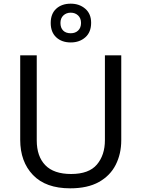

<svg xmlns="http://www.w3.org/2000/svg" viewBox="-20 -1015 771 1045"><path d="M640 -252Q640 -178 610 -118.5Q580 -59 518.5 -24.5Q457 10 362 10Q229 10 159.5 -62.5Q90 -135 90 -254V-714H180V-251Q180 -164 226.5 -116Q273 -68 367 -68Q464 -68 507.5 -119.5Q551 -171 551 -252V-714H640ZM365 -784Q316 -784 286 -812Q256 -840 256 -890Q256 -940 286 -967.5Q316 -995 365 -995Q412 -995 444 -967.5Q476 -940 476 -891Q476 -840 444.5 -812Q413 -784 365 -784ZM365 -834Q390 -834 405.5 -849Q421 -864 421 -890Q421 -916 405 -931Q389 -946 365 -946Q341 -946 325 -931Q309 -916 309 -890Q309 -864 323.5 -849Q338 -834 365 -834Z"/></svg>

Font: Noto Sans Soyombo
Style: Regular
Weight: 400
Designer: Monotype Design Team
Foundry: Monotype Imaging Inc.
Version: Version 2.001; ttfautohint (v1.8.4.7-5d5b)